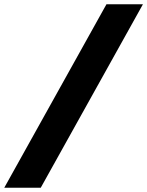

<svg xmlns="http://www.w3.org/2000/svg" viewBox="-81 -770 690 900"><path d="M-61 110H110L589 -750H418Z"/></svg>

Font: Geist ExtraBold
Style: Italic
Weight: 800
Italic angle: -12°
Designer: Basement.studio, Andrés Briganti, Mateo Zaragoza
Foundry: Basement.studio, Vercel, Andrés Briganti, Guido Ferreyra, Mateo Zaragoza
Version: Version 1.500